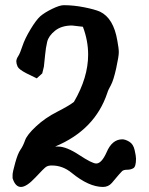

<svg xmlns="http://www.w3.org/2000/svg" viewBox="-20 -699 583 752"><path d="M181.6 -50.8Q168.5 -50.8 160.4 -45.4Q152.3 -40 118.2 -3.4Q84 33.2 62 33.2Q40 33.2 29.3 -1V-14.6Q29.3 -24.4 39.6 -61.3Q49.8 -98.1 60.1 -112.5Q70.3 -127 78.1 -149.2Q85.9 -171.4 121.8 -204.6Q157.7 -237.8 203.1 -260.7Q251 -285.2 269.5 -299.8Q325.2 -395 325.2 -484.9Q325.2 -540 304.7 -594.2L262.2 -599.1Q221.2 -599.1 195.8 -578.9Q170.4 -558.6 164.8 -535.2Q159.2 -511.7 156.7 -483.9Q154.3 -456.1 151.9 -438L145.5 -411.6L124 -392.1L84 -411.6Q53.7 -427.2 48.8 -438.5Q43.9 -449.7 43.9 -458.7Q43.9 -467.8 51.3 -479Q58.6 -490.2 67.9 -518.6Q77.1 -546.9 99.1 -583.5Q121.1 -620.1 137.7 -635.3Q154.8 -649.9 184.3 -664.3Q213.9 -678.7 229.5 -678.7Q268.6 -678.7 310.1 -670.4Q351.6 -662.1 371.6 -653.3Q424.8 -627.9 439.5 -540Q445.3 -509.8 445.3 -494.1Q445.3 -478.5 435.1 -431.6Q424.8 -384.8 414.1 -365Q403.3 -345.2 402.6 -341.8Q401.9 -338.4 400.4 -335.4Q352.1 -189.9 195.8 -125Q201.2 -125 207.5 -125Q240.2 -125 290.5 -91.8Q340.8 -58.6 356.9 -58.6Q377.9 -58.6 397.5 -102.5Q418.9 -153.3 459 -153.3Q470.7 -153.3 486.3 -144Q502 -134.8 507.3 -111.3Q512.7 -87.9 512.7 -77.6Q512.7 -46.4 502.4 -40.3Q492.2 -34.2 478.3 -34.2Q464.4 -34.2 458.3 -28.8Q452.1 -23.4 418 17.6Q404.3 33.2 383.3 33.2Q328.1 33.2 260.7 -22Q225.6 -50.8 183.6 -50.8Z"/></svg>

Font: Drukaatie burti
Style: Demi
Weight: 600
Version: Version 0.14